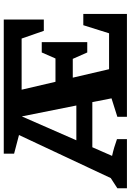

<svg xmlns="http://www.w3.org/2000/svg" viewBox="129 -838 695 1021"><g transform="rotate(-90 476.5 -327.5)"><path d="M708 -211 674 -288H574L619 -95H810L853 -232H913V0H366V-51L464 -82L444 -184H204L158 -79Q181 -74 203 -67.5Q225 -61 247 -53V0H-14V-51L40 -86L269 -574L170 -600V-655H883V-442H823L782 -560H510L552 -380H676L708 -453H763V-211ZM241 -269H426L368 -559Z"/></g></svg>

Font: Piazzolla SC
Style: Bold
Weight: 700
Designer: Juan Pablo del Peral
Foundry: Huerta Tipografica
Version: Version 1.330